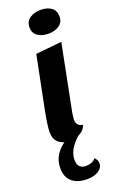

<svg xmlns="http://www.w3.org/2000/svg" viewBox="-187 -785 679 1091"><g transform="rotate(-20 153.0 -239.5)"><path d="M214 -594Q175 -594 149.5 -612Q124 -630 124 -664Q124 -700 151 -718.5Q178 -737 217 -737Q256 -737 281 -719Q306 -701 306 -666Q306 -630 279.5 -612Q253 -594 214 -594ZM119 20Q78 20 53 -2Q28 -24 28 -66Q28 -86 33 -120.5Q38 -155 45 -190Q52 -225 56 -245L109 -510L266 -526L187 -127Q186 -118 184 -106Q182 -94 182 -85Q182 -67 191.5 -55Q201 -43 221 -41Q211 -10 181.5 5Q152 20 119 20ZM138 258Q81 258 48 230Q15 202 15 148Q15 103 36.5 69.5Q58 36 92 13Q126 -10 163 -22L202 -17V-11Q162 14 134.5 52Q107 90 107 130Q107 185 158 185Q175 185 191 179Q207 173 217 160Q225 168 229.5 176.5Q234 185 234 198Q234 222 208.5 240Q183 258 138 258Z"/></g></svg>

Font: Sansita Swashed SemiBold
Style: Regular
Weight: 600
Designer: Pablo Cosgaya
Foundry: Omnibus-Type
Version: Version 1.003; ttfautohint (v1.8.3)